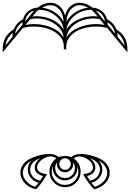

<svg xmlns="http://www.w3.org/2000/svg" viewBox="-475 -1107 950 1402"><path d="M-71.8 121.1Q-71.8 151.4 -51 172.1Q-30.3 192.9 0 192.9Q30.3 192.9 51 172.1Q71.8 151.4 71.8 121.1Q71.8 95.7 59.1 78.1Q60.1 82 60.1 90.8Q60.1 115.7 42.5 133.3Q24.9 150.9 0 150.9Q-24.9 150.9 -42.5 133.3Q-60.1 115.7 -60.1 90.8Q-60.1 82 -59.1 78.1Q-71.8 95.7 -71.8 121.1ZM-97.2 146Q-97.2 186.5 -68.8 214.8Q-40.5 243.2 0 243.2Q40.5 243.2 68.8 214.8Q97.2 186.5 97.2 146Q97.2 125.5 87.9 106Q89.8 115.7 89.8 121.1Q89.8 158.2 63.7 184.1Q37.6 210 0 210Q-37.6 210 -63.7 184.1Q-89.8 158.2 -89.8 121.1Q-89.8 115.7 -87.9 106Q-97.2 125.5 -97.2 146ZM2 48.8H0H-2Q-18.6 49.8 -30.3 61.8Q-42 73.7 -42 90.8Q-42 107.9 -29.5 120.4Q-17.1 132.8 0 132.8Q17.1 132.8 29.5 120.4Q42 107.9 42 90.8Q42 73.7 30.3 61.8Q18.6 49.8 2 48.8ZM-254.9 130.9Q-254.9 157.7 -237.3 180.2Q-219.7 202.6 -192.9 209L-182.1 211.9Q-166 189 -160.2 178.2Q-189.9 171.9 -205.6 155.3Q-221.2 138.7 -221.2 116.2Q-221.2 78.6 -182.1 48.8Q-219.7 62 -237.3 84.2Q-254.9 106.4 -254.9 130.9ZM-217.8 256.8Q-204.1 243.2 -192.9 227.1L-196.8 226.1Q-230 216.8 -251 190.2Q-272 163.6 -272 130.9Q-272 94.2 -246.1 66.9Q-277.3 84 -292.7 107.2Q-308.1 130.4 -308.1 154.8Q-308.1 184.1 -287.6 210.7Q-267.1 237.3 -231 252ZM254.9 130.9Q254.9 106.4 237.3 84.2Q219.7 62 182.1 48.8Q221.2 78.6 221.2 116.2Q221.2 138.7 205.6 155.3Q189.9 171.9 160.2 178.2Q166 189 182.1 211.9L192.9 209Q219.7 202.6 237.3 180.2Q254.9 157.7 254.9 130.9ZM217.8 256.8 231 252Q267.1 237.3 287.6 210.7Q308.1 184.1 308.1 154.8Q308.1 130.4 292.7 107.2Q277.3 84 246.1 66.9Q272 94.2 272 130.9Q272 163.6 251 190.2Q230 216.8 196.8 226.1L192.9 227.1Q204.1 243.2 217.8 256.8ZM9.8 -833Q37.1 -879.4 97.9 -905.3Q158.7 -931.2 227.1 -931.2Q256.3 -931.2 289.1 -924.8L253.9 -966.8Q226.1 -972.2 209 -972.2Q162.1 -972.2 118.7 -955.6Q75.2 -939 44.9 -906.7Q14.6 -874.5 9.8 -833ZM9.8 -890.1Q36.6 -936.5 92.5 -962.6Q148.4 -988.8 209 -988.8Q218.3 -988.8 237.8 -986.8L225.1 -1002Q210.9 -1021 192.9 -1035.2H187Q148.4 -1035.2 110.4 -1018.1Q72.3 -1001 43.7 -967Q15.1 -933.1 9.8 -890.1ZM168 -1050.8Q136.7 -1068.8 106.9 -1068.8Q68.4 -1068.8 41.5 -1037.8Q14.6 -1006.8 9.8 -946.8Q32.2 -990.2 75.9 -1017.8Q119.6 -1045.4 168 -1050.8ZM435.1 -775.9Q426.8 -831.1 380.9 -867.2Q383.8 -854 383.8 -837.9ZM292 -949.2Q282.2 -1013.2 224.1 -1029.8Q233.9 -1020 238.8 -1014.2ZM311 -926.8 365.2 -860.8Q356.9 -914.6 310.1 -944.8Q310.1 -941.9 310.5 -936Q311 -930.2 311 -926.8ZM-9.8 -833Q-14.6 -874.5 -44.9 -906.7Q-75.2 -939 -118.7 -955.6Q-162.1 -972.2 -209 -972.2Q-226.1 -972.2 -253.9 -966.8L-289.1 -924.8Q-256.3 -931.2 -227.1 -931.2Q-158.7 -931.2 -97.9 -905.3Q-37.1 -879.4 -9.8 -833ZM-9.8 -890.1Q-15.1 -933.1 -43.7 -967Q-72.3 -1001 -110.4 -1018.1Q-148.4 -1035.2 -187 -1035.2H-192.9Q-210.9 -1021 -225.1 -1002L-237.8 -986.8Q-218.3 -988.8 -209 -988.8Q-148.4 -988.8 -92.5 -962.6Q-36.6 -936.5 -9.8 -890.1ZM-168 -1050.8Q-119.6 -1045.4 -75.9 -1017.8Q-32.2 -990.2 -9.8 -946.8Q-14.6 -1006.8 -41.5 -1037.8Q-68.4 -1068.8 -106.9 -1068.8Q-136.7 -1068.8 -168 -1050.8ZM-435.1 -775.9 -383.8 -837.9Q-383.8 -854 -380.9 -867.2Q-426.8 -831.1 -435.1 -775.9ZM-292 -949.2 -238.8 -1014.2Q-233.9 -1020 -224.1 -1029.8Q-282.2 -1013.2 -292 -949.2ZM-311 -926.8Q-311 -930.2 -310.5 -936Q-310.1 -941.9 -310.1 -944.8Q-356.9 -914.6 -365.2 -860.8ZM0 -994.1Q12.7 -1039.6 41 -1063.2Q69.3 -1086.9 106.9 -1086.9Q153.8 -1086.9 199.2 -1051.8Q238.3 -1048.8 267.1 -1027.1Q295.9 -1005.4 306.2 -966.8Q355.5 -940.9 374 -893.1Q455.1 -844.2 455.1 -750V-725.1L432.1 -752.9L308.1 -902.8Q271 -913.1 227.1 -913.1Q170.4 -913.1 121.1 -896Q71.8 -878.9 40.3 -845Q8.8 -811 8.8 -767.1V-746.1H-8.8V-767.1Q-8.8 -811 -40.3 -845Q-71.8 -878.9 -121.1 -896Q-170.4 -913.1 -227.1 -913.1Q-270.5 -913.1 -308.1 -902.8L-432.1 -752.9L-455.1 -725.1V-750Q-455.1 -844.2 -374 -893.1Q-355.5 -940.9 -306.2 -966.8Q-295.9 -1005.4 -267.1 -1027.1Q-238.3 -1048.8 -199.2 -1051.8Q-153.8 -1086.9 -106.9 -1086.9Q-69.3 -1086.9 -41 -1063.2Q-12.7 -1039.6 0 -994.1ZM-9.8 32.2Q-8.3 32.2 -5.1 31.5Q-2 30.8 0 30.8Q2 30.8 5.1 31.5Q8.3 32.2 9.8 32.2Q32.2 34.2 45.9 40Q73.2 17.1 113.8 17.1Q132.3 17.1 156.5 20.8Q180.7 24.4 211.4 34.2Q242.2 43.9 267.1 58.6Q292 73.2 309.1 98.4Q326.2 123.5 326.2 154.8Q326.2 189.9 302.2 220.7Q278.3 251.5 237.8 268.1Q230.5 270.5 211.9 274.9Q177.2 241.2 141.1 181.2L131.8 165L149.9 162.1Q176.8 157.7 190.4 145Q204.1 132.3 204.1 116.2Q204.1 84.5 170.2 59.8Q136.2 35.2 105 35.2Q83.5 35.2 63 49.8Q86.4 64.9 100.1 90.6Q113.8 116.2 113.8 146Q113.8 193.4 80.6 226.6Q47.4 259.8 0 259.8Q-47.4 259.8 -80.6 226.6Q-113.8 193.4 -113.8 146Q-113.8 116.2 -100.1 90.6Q-86.4 64.9 -63 49.8Q-83.5 35.2 -105 35.2Q-136.2 35.2 -170.2 59.8Q-204.1 84.5 -204.1 116.2Q-204.1 132.3 -190.4 145Q-176.8 157.7 -149.9 162.1L-131.8 165L-141.1 181.2Q-177.2 241.2 -211.9 274.9Q-230.5 270.5 -237.8 268.1Q-278.3 251.5 -302.2 220.7Q-326.2 189.9 -326.2 154.8Q-326.2 123.5 -309.1 98.4Q-292 73.2 -267.1 58.6Q-242.2 43.9 -211.4 34.2Q-180.7 24.4 -156.5 20.8Q-132.3 17.1 -113.8 17.1Q-73.2 17.1 -45.9 40Q-32.2 34.2 -9.8 32.2Z"/></svg>

Font: FoglihtenFr02
Style: Regular
Weight: 500
Version: Version 0.68